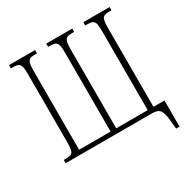

<svg xmlns="http://www.w3.org/2000/svg" viewBox="-192 -883 1183 1210"><g transform="rotate(-30 399.5 -277.5)"><path d="M746 159 740 96Q734 37 718.5 18.5Q703 0 663 0H34V-24H53Q76 -24 88 -30Q100 -36 104.5 -54Q109 -72 109 -109V-606Q109 -642 104 -660Q99 -678 86.5 -684Q74 -690 52 -690H34V-714H224V-690H207Q184 -690 172 -684Q160 -678 155 -660Q150 -642 150 -606V-31H379V-606Q379 -642 374 -660Q369 -678 357 -684Q345 -690 322 -690H305V-714H494V-690H477Q454 -690 442 -684Q430 -678 425 -660Q420 -642 420 -606V-31H649V-606Q649 -642 644.5 -660Q640 -678 627.5 -684Q615 -690 592 -690H575V-714H766V-690H747Q724 -690 712 -684Q700 -678 695.5 -660Q691 -642 691 -606V-31H771V159Z"/></g></svg>

Font: Noto Serif ExtraCondensed ExtraLight
Style: Regular
Weight: 200
Width: 2
Designer: Monotype Design Team
Foundry: Monotype Imaging Inc.
Version: Version 2.015